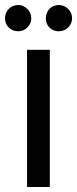

<svg xmlns="http://www.w3.org/2000/svg" viewBox="-31 -747 308 767"><path d="M42 -622C70 -622 94 -645 94 -674C94 -703 70 -727 42 -727C11 -727 -11 -703 -11 -674C-11 -645 11 -622 42 -622ZM204 -622C233 -622 257 -645 257 -674C257 -703 233 -727 204 -727C173 -727 152 -703 152 -674C152 -645 173 -622 204 -622ZM77 0H168V-548H77Z"/></svg>

Font: Matrixport Regular
Style: Regular
Weight: 400
Designer: Ninad Kale (Devanagari), Jonny Pinhorn (Latin)
Foundry: Indian Type Foundry
Version: Version 3.200;PS 1.000;hotconv 16.6.54;makeotf.lib2.5.65590